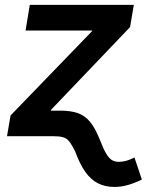

<svg xmlns="http://www.w3.org/2000/svg" viewBox="-20 -549 592 774"><path d="M8.3 0 22.5 -83.5 350.6 -422.9 351.1 -425.8H83L100.1 -529.3H519.5L504.4 -439.9L185.5 -106L168 0ZM440.9 204.6Q403.8 204.6 375 189.9Q346.2 175.3 324 144Q301.8 112.8 283.2 62Q270 35.2 259.5 21.7Q249 8.3 234.1 4.2Q219.2 0 193.4 0H130.9L147.5 -103H222.2Q265.6 -103 294.2 -92.8Q322.8 -82.5 343 -57.9Q363.3 -33.2 380.9 10.3Q395 47.4 406.5 67.6Q418 87.9 430.2 95.7Q442.4 103.5 459 103.5Q473.6 103.5 489.3 99.1Q504.9 94.7 522 85.9L551.8 174.8Q524.4 188.5 496.6 196.5Q468.8 204.6 440.9 204.6Z"/></svg>

Font: Inter 24pt SemiBold
Style: Italic
Weight: 600
Italic angle: -9.3988°
Designer: Rasmus Andersson
Foundry: rsms
Version: Version 4.001;git-66647c0bb